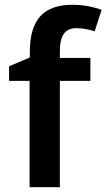

<svg xmlns="http://www.w3.org/2000/svg" viewBox="-20 -785 446 805"><path d="M359 -446V-542H231V-570C231 -637 253 -667 301 -667C329 -667 356 -660 377 -654L406 -744C371 -756 332 -765 285 -765C165 -765 105 -706 105 -566V-544L18 -507V-446H104V0H231V-446Z"/></svg>

Font: Noto Sans Lao SemiBold
Style: Regular
Weight: 600
Designer: Monotype Design Team
Foundry: Monotype Imaging Inc.
Version: Version 2.003